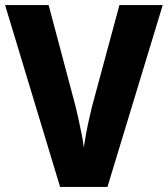

<svg xmlns="http://www.w3.org/2000/svg" viewBox="-20 -827 659 754"><path d="M619 -807 402 -93H216L0 -807H171L276 -412Q280 -396 287 -365Q294 -334 300.5 -301.5Q307 -269 309 -248Q312 -269 318 -301.5Q324 -334 331 -364.5Q338 -395 342 -411L449 -807Z"/></svg>

Font: Noto Sans Telugu UI SemiCondensed ExtraBold
Style: Regular
Weight: 800
Width: 4
Designer: Jelle Bosma - Monotype Design Team
Foundry: Monotype Imaging Inc.
Version: Version 2.005; ttfautohint (v1.8.4.7-5d5b)